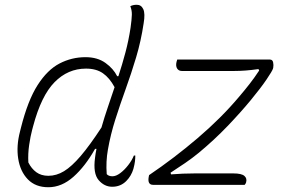

<svg xmlns="http://www.w3.org/2000/svg" viewBox="-20 -776 1190 806"><path d="M339 -536Q389 -536 422.5 -512Q456 -488 472 -456H477Q493 -505 506.5 -555.5Q520 -606 528 -659Q533 -695 533.5 -714Q534 -733 527 -750Q539 -756 554 -756Q573 -756 581.5 -737.5Q590 -719 583 -678Q572 -604 551.5 -535.5Q531 -467 507.5 -402Q484 -337 464 -274Q444 -211 433 -148Q424 -98 428 -45Q436 -36 452 -36Q467 -36 484.5 -49Q502 -62 518 -82.5Q534 -103 542 -123H548Q548 -111 546.5 -98.5Q545 -86 540 -67Q531 -37 510 -16Q486 8 451 8Q418 8 394 -20Q370 -48 379 -114Q381 -132 385 -151H379Q338 -78 288.5 -34Q239 10 183 10Q129 10 97 -23Q65 -56 56.5 -109.5Q48 -163 64 -224L68 -240Q97 -355 138 -419Q179 -483 230 -509.5Q281 -536 339 -536ZM724 -526H1113Q1124 -526 1126.5 -514.5Q1129 -503 1127 -492L1126 -488Q1123 -478 1099 -442.5Q1075 -407 1033 -356Q991 -305 935.5 -247Q880 -189 815 -135Q787 -112 757 -91.5Q727 -71 696 -51L698 -44Q722 -46 747.5 -47Q773 -48 796 -48H960Q994 -48 1006 -37.5Q1018 -27 1013 -10Q1011 -4 1007 0H623Q597 0 605 -37L606 -41Q711 -112 809.5 -196Q908 -280 983 -369Q1007 -397 1028 -424Q1049 -451 1068 -480L1065 -486Q1037 -482 1012 -480Q987 -478 961 -478H744Q730 -478 723.5 -488.5Q717 -499 721 -516Q722 -518 722.5 -521Q723 -524 724 -526ZM99 -94Q112 -68 132.5 -53Q153 -38 183 -38Q217 -38 249 -57.5Q281 -77 319 -121.5Q357 -166 406 -241Q418 -283 432.5 -325.5Q447 -368 461 -410Q440 -449 412 -468.5Q384 -488 341 -488Q265 -488 209 -431Q153 -374 119 -246L115 -231Q108 -205 102.5 -168Q97 -131 99 -94Z"/></svg>

Font: Recursive Sn Csl St Lt
Style: Italic
Weight: 300
Italic angle: -15°
Version: Version 1.079;hotconv 1.0.112;makeotfexe 2.5.65598; ttfautoh